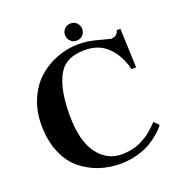

<svg xmlns="http://www.w3.org/2000/svg" viewBox="-149 -955 1012 1091"><g transform="rotate(-20 357.0 -409.5)"><path d="M451 -781Q451 -759 436 -744Q422 -729 399 -729Q377 -729 362 -744Q347 -758 347 -781Q347 -803 362 -818Q377 -833 399 -833Q422 -833 436 -818Q451 -801 451 -781ZM678 -118Q676 -115 666.5 -103.5Q657 -92 632.5 -71Q608 -50 577 -31.5Q546 -13 497 0.5Q448 14 394 14Q328 14 268 -6Q208 -26 157.5 -67Q107 -108 76.5 -180Q46 -252 46 -346Q46 -431 76 -500.5Q106 -570 156 -614.5Q206 -659 269.5 -683Q333 -707 401 -707Q456 -707 519 -689.5Q582 -672 585 -672Q624 -672 633 -707H655L664 -471H636Q614 -560 558 -613.5Q502 -667 411 -663Q324 -660 282 -612Q216 -534 216 -346Q216 -188 274 -110.5Q332 -33 422 -34Q445 -34 467.5 -38Q490 -42 507 -47Q524 -52 542.5 -62Q561 -72 572 -78.5Q583 -85 598 -97.5Q613 -110 619 -115.5Q625 -121 637 -133Q649 -145 650 -146Z"/></g></svg>

Font: GFS Artemisia
Style: Bold
Weight: 700
Designer: Designed by Takis Katsoulidis.
Foundry: Designed by Takis Katsoulidis.
Version: Version 1.0